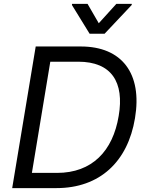

<svg xmlns="http://www.w3.org/2000/svg" viewBox="-20 -966 759 986"><path d="M269.9 0C491.5 0 636.4 -134.9 673.3 -359.4C711.6 -588.1 606.5 -727.3 394.9 -727.3H163.4L42.6 0ZM143.8 -78.1 238.3 -649.1H382.1C552.6 -649.1 619.3 -544 589.5 -370.7C559.7 -190.3 453.1 -78.1 272.7 -78.1ZM349.4 -940.3 440.3 -792.6H517L656.2 -940.3L657 -946H577.4L487.2 -846.6L429.7 -946H350.1Z"/></svg>

Font: Magic Ui Pro
Style: Italic
Weight: 400
Italic angle: -9.39999°
Designer: Stefan Endress, Andreas Faust
Version: Version 1.000;FEAKit 1.0